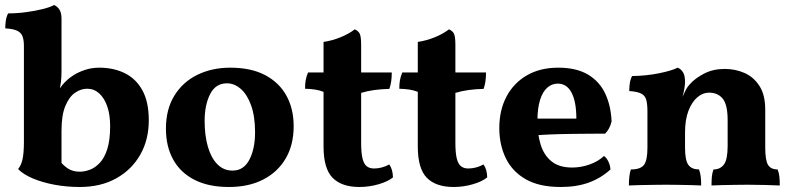

<svg xmlns="http://www.w3.org/2000/svg" viewBox="-20 -737 3163 766"><path d="M215 -99.2Q232 -77 251.3 -64.5Q270.6 -52 298.4 -52Q317 -52 337.9 -59.6Q358.8 -67.2 377.6 -86.7Q396.4 -106.2 407.9 -141.8Q419.4 -177.4 419.4 -234.4Q419.4 -279.2 407.9 -312.5Q396.4 -345.8 375.8 -364.4Q355.2 -383 327.8 -383Q302.6 -383 279.3 -366.9Q256 -350.8 240.7 -314.2Q225.4 -277.6 225.4 -215.4V-69ZM298.2 9Q245.6 9 197.4 0Q149.2 -9 111 -25.1Q72.8 -41.2 52.2 -62.6Q64.4 -76.8 69.9 -101.9Q75.4 -127 75.4 -171V-553.4Q75.4 -576.4 70 -591.5Q64.6 -606.6 48.6 -614.3Q32.6 -622 1 -623.8Q1 -639.6 3.3 -655.2Q5.6 -670.8 12.4 -683.6Q48.4 -683.6 85 -688.6Q121.6 -693.6 151.4 -701.1Q181.2 -708.6 195.6 -717Q208.8 -711.6 217.1 -698.7Q225.4 -685.8 225.4 -662.6V-454.4Q225.4 -426.8 223.1 -410.4Q220.8 -394 217.6 -375.2L207.6 -302.4L185 -318.4Q201.6 -358.2 216.2 -380.3Q230.8 -402.4 244.2 -414Q255.6 -426 274.8 -437.9Q294 -449.8 320 -458.4Q346 -467 375.8 -467Q433.2 -467 477.9 -445Q522.6 -423 548.1 -376.7Q573.6 -330.4 573.6 -257Q573.6 -179.2 539.3 -119.3Q505 -59.4 443.3 -25.2Q381.6 9 298.2 9Z M893.2 9Q812 9 755.9 -19.6Q699.8 -48.2 670.9 -100.5Q642 -152.8 642 -223.6Q642 -301.2 675.8 -355.8Q709.6 -410.4 767.8 -438.7Q826 -467 898.6 -467Q982.2 -467 1038.4 -437Q1094.6 -407 1123.1 -354.7Q1151.6 -302.4 1151.6 -233.8Q1151.6 -158.8 1119.8 -104.7Q1088 -50.6 1030.3 -20.8Q972.6 9 893.2 9ZM907.8 -56.4Q952.2 -56.4 974.9 -99.9Q997.6 -143.4 997.6 -209.2Q997.6 -273 981.8 -316.7Q966 -360.4 940.4 -382.5Q914.8 -404.6 885.6 -404.6Q840.2 -404.6 818.3 -361.5Q796.4 -318.4 796.4 -254.8Q796.4 -196.4 809.3 -151.8Q822.2 -107.2 847.1 -81.8Q872 -56.4 907.8 -56.4Z M1413.8 9Q1342.8 9 1306.8 -27.8Q1270.8 -64.6 1270.8 -152.4V-370.6Q1255.2 -376.8 1238 -379.5Q1220.8 -382.2 1197 -383Q1197 -402 1199.6 -416.9Q1202.2 -431.8 1209 -448H1270.8V-569.8Q1305.8 -574.8 1339.7 -588.8Q1373.6 -602.8 1395.2 -620Q1410 -613.6 1415.4 -602Q1420.8 -590.4 1420.8 -557.2V-448H1543Q1543 -428.4 1540.7 -412.4Q1538.4 -396.4 1533.4 -382.4Q1500.4 -381.6 1472.5 -377.7Q1444.6 -373.8 1420.8 -366.4V-168Q1420.8 -127.2 1426.3 -104.8Q1431.8 -82.4 1443.3 -73.6Q1454.8 -64.8 1472.2 -64.8Q1487.8 -64.8 1503.6 -69Q1519.4 -73.2 1532.8 -81Q1547 -61.8 1547.8 -29.4Q1527.8 -12.8 1490.4 -1.9Q1453 9 1413.8 9Z M1789.8 9Q1718.8 9 1682.8 -27.8Q1646.8 -64.6 1646.8 -152.4V-370.6Q1631.2 -376.8 1614 -379.5Q1596.8 -382.2 1573 -383Q1573 -402 1575.6 -416.9Q1578.2 -431.8 1585 -448H1646.8V-569.8Q1681.8 -574.8 1715.7 -588.8Q1749.6 -602.8 1771.2 -620Q1786 -613.6 1791.4 -602Q1796.8 -590.4 1796.8 -557.2V-448H1919Q1919 -428.4 1916.7 -412.4Q1914.4 -396.4 1909.4 -382.4Q1876.4 -381.6 1848.5 -377.7Q1820.6 -373.8 1796.8 -366.4V-168Q1796.8 -127.2 1802.3 -104.8Q1807.8 -82.4 1819.3 -73.6Q1830.8 -64.8 1848.2 -64.8Q1863.8 -64.8 1879.6 -69Q1895.4 -73.2 1908.8 -81Q1923 -61.8 1923.8 -29.4Q1903.8 -12.8 1866.4 -1.9Q1829 9 1789.8 9Z M2217 9Q2131 9 2077.1 -22.1Q2023.2 -53.2 1997.6 -106.5Q1972 -159.8 1972 -226Q1972 -297.2 2000.6 -351.5Q2029.2 -405.8 2082 -436.4Q2134.8 -467 2207.2 -467Q2280 -467 2326.1 -439.3Q2372.2 -411.6 2394.7 -363.4Q2417.2 -315.2 2420 -252.8Q2413 -222.6 2394.2 -203.8Q2367.6 -203.8 2331.2 -203.5Q2294.8 -203.2 2253.6 -202.7Q2212.4 -202.2 2170.4 -200.4Q2128.4 -198.6 2090.2 -196V-263.8H2279.4Q2279.4 -330.4 2260.5 -366.9Q2241.6 -403.4 2205.4 -403.4Q2182 -403.4 2163.5 -387.4Q2145 -371.4 2134.5 -338Q2124 -304.6 2124 -253Q2124 -201.6 2137.1 -159.6Q2150.2 -117.6 2180.5 -93.1Q2210.8 -68.6 2262.8 -68.6Q2297.6 -68.6 2332 -80.7Q2366.4 -92.8 2389.6 -114.6Q2399.4 -108.4 2407 -92.8Q2414.6 -77.2 2415.4 -60.8Q2377.2 -26 2328.8 -8.5Q2280.4 9 2217 9Z M2563 -208V-292Q2563 -320.4 2558.6 -337.7Q2554.2 -355 2538.8 -363.3Q2523.4 -371.6 2490.4 -373.8Q2490.4 -389.6 2492.7 -405.2Q2495 -420.8 2501.8 -433.6Q2558.6 -434.4 2609.4 -444.7Q2660.2 -455 2683.8 -467Q2697 -461.6 2705 -448.5Q2713 -435.4 2713 -411ZM3033 -148Q3033 -97.2 3044.2 -79.1Q3055.4 -61 3082.4 -61Q3087.8 -47.2 3089.4 -32.2Q3091 -17.2 3091 3Q3069 2 3033.2 1Q2997.4 0 2964 0Q2942.2 0 2913.6 0.5Q2885 1 2859.3 1.5Q2833.6 2 2818.6 3Q2818.6 -14.8 2819.9 -30.9Q2821.2 -47 2826.6 -61Q2853.6 -61 2868.3 -81Q2883 -101 2883 -154.6V-256.8Q2883 -319.4 2863.4 -343.4Q2843.8 -367.4 2808.6 -367.4Q2783.8 -367.4 2762 -348.8Q2740.2 -330.2 2726.6 -294.9Q2713 -259.6 2713 -207.6V-148Q2713 -96.8 2726.5 -78.9Q2740 -61 2768.8 -61Q2774.2 -46 2775.8 -31Q2777.4 -16 2777.4 3Q2762.8 2 2738.6 1.5Q2714.4 1 2687.7 0.5Q2661 0 2638 0Q2615 0 2586.1 0.5Q2557.2 1 2530.6 1.5Q2504 2 2489 3Q2489 -16 2490.9 -33Q2492.8 -50 2497 -61Q2536 -61 2549.5 -79.5Q2563 -98 2563 -148V-292L2713 -411Q2713 -399 2710.3 -383.4Q2707.6 -367.8 2703 -350.8Q2709 -364.8 2715.6 -377.6Q2722.2 -390.4 2732.4 -401.4Q2753.6 -425 2789.3 -443.5Q2825 -462 2871.4 -462Q2913.6 -462 2950.3 -445.9Q2987 -429.8 3010 -394Q3033 -358.2 3033 -299Z"/></svg>

Font: Vollkorn
Style: Regular
Weight: 400
Designer: Friedrich Althausen
Foundry: Friedrich Althausen
Version: Version 4.104